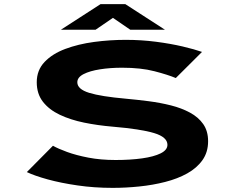

<svg xmlns="http://www.w3.org/2000/svg" viewBox="-20 -899 1140 930"><path d="M526 11Q436.5 11 355.8 -0.8Q275 -12.5 211.2 -30Q147.5 -47.5 110 -65.5L236.5 -193Q261 -179 304.8 -163Q348.5 -147 408 -135.5Q467.5 -124 540 -124Q612 -124 668.8 -132Q725.5 -140 758.2 -156.2Q791 -172.5 791 -197.5Q791 -235 726.2 -254.5Q661.5 -274 525 -285.5Q453.5 -291.5 387.5 -305Q321.5 -318.5 269.8 -343Q218 -367.5 188 -406Q158 -444.5 158 -500.5Q158 -559 195.8 -598.8Q233.5 -638.5 296.2 -662Q359 -685.5 435.5 -695.8Q512 -706 589 -706Q664 -706 735.2 -696.8Q806.5 -687.5 865 -673.8Q923.5 -660 958.5 -647.5L831.5 -521Q793.5 -537 728 -554Q662.5 -571 571 -571Q513.5 -571 464.2 -563.2Q415 -555.5 384.8 -540Q354.5 -524.5 354.5 -500.5Q354.5 -467 412.2 -449.2Q470 -431.5 589 -421Q643.5 -416 700 -408.8Q756.5 -401.5 808 -388.5Q859.5 -375.5 900.2 -353.5Q941 -331.5 964.5 -297.8Q988 -264 988 -215Q988 -162 960.8 -123.5Q933.5 -85 886.8 -59Q840 -33 780.2 -17.8Q720.5 -2.5 655 4.2Q589.5 11 526 11ZM275 -755 467 -879H587L779 -755H611L527 -812.5L443 -755Z"/></svg>

Font: Trispace Expanded
Style: Bold
Weight: 700
Width: 7
Designer: Tyler Finck
Foundry: Etcetera Type Company
Version: Version 1.210; ttfautohint (v1.8.3)